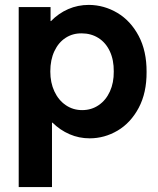

<svg xmlns="http://www.w3.org/2000/svg" viewBox="-20 -552 641 777"><path d="M55.7 -523.4H184.6V-466.8H186.5Q216.8 -498 255.9 -515.1Q294.9 -532.2 339.8 -532.2Q401.4 -531.7 455.1 -499.8Q508.8 -467.8 541.3 -406.5Q573.7 -345.2 573.2 -260.7Q573.7 -176.3 541.3 -115.5Q508.8 -54.7 455.8 -23.4Q402.8 7.8 342.8 7.8Q299.8 7.8 261.5 -8.8Q223.1 -25.4 192.4 -55.7H190.4V205.1H55.7ZM440.4 -262.7Q440.9 -309.1 424.6 -344.2Q408.2 -379.4 378.4 -398.2Q348.6 -417 310.5 -417Q274.4 -417.5 245.6 -398.9Q216.8 -380.4 200.2 -345.2Q183.6 -310.1 183.6 -262.7Q183.6 -217.3 200.2 -181.9Q216.8 -146.5 246.1 -126.5Q275.4 -106.4 312.5 -106.4Q350.1 -106.4 379.4 -126.5Q408.7 -146.5 424.8 -181.9Q440.9 -217.3 440.4 -262.7Z"/></svg>

Font: Reddit Sans Vanilla
Style: Bold
Weight: 700
Designer: Stephen Hutchings
Foundry: Reddit
Version: Version 1.013